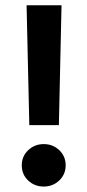

<svg xmlns="http://www.w3.org/2000/svg" viewBox="-20 -703 329 723"><path d="M62 -80.4Q62 -46.1 86 -23.3Q110.1 -0.5 144.8 -0.5Q179 -0.5 203.2 -23.5Q227.3 -46.5 227.3 -80.4Q227.3 -114.6 203.2 -137.5Q179 -160.4 144.8 -160.4Q110.6 -160.4 86.3 -137.5Q62 -114.6 62 -80.4ZM80.1 -683.1 90.4 -231.7H201.7L211.7 -683.1Z"/></svg>

Font: Vazirmatn
Style: Regular
Weight: 400
Designer: Saber Rastikerdar
Foundry: Saber Rastikerdar
Version: Version 33.003;September 2, 2022;FontCreator 14.0.0.2862 64-